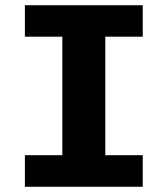

<svg xmlns="http://www.w3.org/2000/svg" viewBox="-20 -713 640 733"><path d="M525 -693V-573H382V-120.5H525V0H75V-120.5H218V-573H75V-693Z"/></svg>

Font: Fira Code Light
Style: Bold
Weight: 700
Monospace: yes
Version: Version 5.002